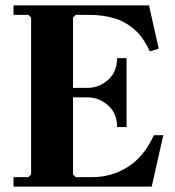

<svg xmlns="http://www.w3.org/2000/svg" viewBox="-20 -690 648 710"><path d="M549 -190H584L541 0H30V-35H85L95 -45V-625L85 -635H30V-670H531L567 -510L534 -500Q510 -553 476 -582Q442 -611 400.5 -623Q359 -635 311 -635H260L250 -625V-320L205 -365H303Q346 -365 379.5 -394.5Q413 -424 413 -475H448V-220H413Q413 -271 379.5 -300.5Q346 -330 303 -330H205L250 -375V-45L260 -35H321Q393 -35 453 -73Q513 -111 549 -190Z"/></svg>

Font: Brygada 1918
Style: Bold
Weight: 700
Designer: Mateusz Machalski | Borys Kosmynka | Przemek Hoffer
Foundry: NIEPODLEGLA 2018
Version: Version 3.006